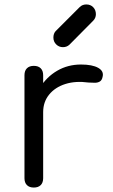

<svg xmlns="http://www.w3.org/2000/svg" viewBox="-20 -843 507 863"><path d="M128 -339Q130 -400 159.5 -448.5Q189 -497 237 -525Q285 -553 344 -553Q395 -553 421.5 -538Q448 -523 441 -497Q438 -482 428.5 -476.5Q419 -471 406.5 -471Q394 -471 378 -472Q320 -480 274 -465.5Q228 -451 201 -418Q174 -385 174 -339ZM132 0Q112 0 101 -11Q90 -22 90 -42V-505Q90 -525 101 -536Q112 -547 132 -547Q152 -547 163 -536Q174 -525 174 -505V-42Q174 -22 163 -11Q152 0 132 0ZM263 -631Q245 -631 232.5 -643.5Q220 -656 220 -674Q220 -692 230 -703L338 -811Q350 -823 368 -823Q387 -823 399 -810.5Q411 -798 411 -779Q411 -771 408 -763.5Q405 -756 399 -750L292 -642Q280 -631 263 -631Z"/></svg>

Font: Comfortaa Medium
Style: Regular
Weight: 500
Designer: Johan Aakerlund
Foundry: Johan Aakerlund
Version: Version 3.104; ttfautohint (v1.8.1.43-b0c9)